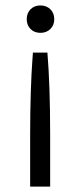

<svg xmlns="http://www.w3.org/2000/svg" viewBox="-20 -509 300 712"><path d="M166.7 -401.4Q152.3 -387.2 129.9 -387.2Q107.4 -387.2 93.3 -401.4Q79.1 -415.5 79.1 -438Q79.1 -460.4 93.3 -474.6Q107.4 -488.8 129.9 -488.8Q152.3 -488.8 166.7 -474.6Q181.2 -460.4 181.2 -438Q181.2 -415.5 166.7 -401.4ZM91.8 183.1V-11.2Q91.8 -91.3 94.2 -167Q96.7 -242.7 99.6 -278.3L102.1 -314H155.8Q166 -190.9 166 -11.2V183.1Z"/></svg>

Font: Gidolinya
Style: Regular
Weight: 400
Version: Version 1.0.3